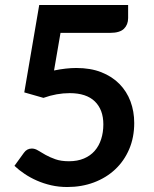

<svg xmlns="http://www.w3.org/2000/svg" viewBox="-20 -743 620 771"><path d="M494.5 -670.5Q494.5 -644 477.8 -627.5Q461 -611 422 -611H223L197 -460Q246 -470 286.5 -470Q343.5 -470 386.8 -453Q430 -436 459.5 -406Q489 -376 504 -335.8Q519 -295.5 519 -249Q519 -191.5 498.8 -144Q478.5 -96.5 442.5 -62.8Q406.5 -29 357.2 -10.5Q308 8 250 8Q216 8 185.5 1Q155 -6 128.2 -17.8Q101.5 -29.5 78.8 -44.8Q56 -60 38 -77L76 -129.5Q88 -146.5 108 -146.5Q120.5 -146.5 133.2 -138.5Q146 -130.5 163 -121Q180 -111.5 202.5 -103.5Q225 -95.5 257 -95.5Q291 -95.5 317 -106.5Q343 -117.5 360.2 -137.2Q377.5 -157 386.2 -184.2Q395 -211.5 395 -243.5Q395 -302.5 360.8 -335.8Q326.5 -369 260 -369Q207.5 -369 154.5 -350L77.5 -372L137.5 -723H494.5Z"/></svg>

Font: LatoHex
Style: Bold
Weight: 700
Designer: Lukasz Dziedzic
Foundry: tyPoland Lukasz Dziedzic
Version: Version 1.104; Western+Polish opensource